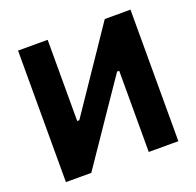

<svg xmlns="http://www.w3.org/2000/svg" viewBox="-125 -845 1000 978"><g transform="rotate(-20 375.0 -356.5)"><path d="M70.5 0V-713H231V-273H242.5L358 -443.5Q401.5 -508 446.5 -574Q491.5 -640 540.5 -713H680V0H519.5V-440H508L391.5 -269.5Q338.5 -191.5 294 -126.2Q249.5 -61 208 0Z"/></g></svg>

Font: Commissioner
Style: Bold
Weight: 700
Designer: Kostas Bartsokas
Foundry: Kostas Bartsokas
Version: Version 1.000; ttfautohint (v1.8.3)